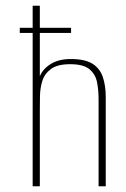

<svg xmlns="http://www.w3.org/2000/svg" viewBox="-20 -650 439 670"><path d="M94 0V-535H49V-553H94V-630H119V-553H228V-535H119V-384Q130 -410 157.5 -427Q185 -444 227 -444Q276 -444 302 -428Q328 -412 338.5 -382Q349 -352 349 -311V0H324V-305Q324 -336 318.5 -363.5Q313 -391 292 -408.5Q271 -426 225 -426Q180 -426 157.5 -409Q135 -392 127.5 -367Q120 -342 119.5 -315.5Q119 -289 119 -269V0Z"/></svg>

Font: Alumni Sans SC Thin
Style: Regular
Weight: 100
Designer: Robert E. Leuschke
Foundry: Robert E. Leuschke
Version: Version 1.018